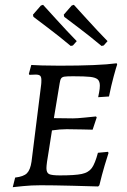

<svg xmlns="http://www.w3.org/2000/svg" viewBox="-20 -770 528 798"><path d="M229 -41Q292 -41 320 -47Q348 -53 361.5 -71.5Q375 -90 387 -135L429 -139L431 -134Q427 -123 415 -82.5Q403 -42 393 0L388 5Q362 4 280.5 2Q199 0 149 0Q110 0 76 3.5Q42 7 33 8L43 -32Q78 -36 92 -50Q106 -64 111 -98L151 -418Q152 -425 152 -437Q152 -450 147 -455Q142 -460 128 -460L102 -459L100 -463L110 -500Q121 -499 154.5 -498Q188 -497 227 -497Q391 -497 465 -507L467 -502Q463 -491 452.5 -452.5Q442 -414 433 -369L388 -366Q389 -371 392 -386.5Q395 -402 395 -414Q395 -432 386 -440Q377 -448 355 -450.5Q333 -453 284 -453Q258 -453 248 -451.5Q238 -450 234 -444Q230 -438 228 -424L204 -279L283 -278Q300 -278 334 -281.5Q368 -285 379 -286L382 -282L365 -231Q354 -231 323 -232Q292 -233 257 -233Q229 -233 196 -228L183 -145Q173 -88 173 -71Q173 -52 184 -46.5Q195 -41 229 -41ZM119 -700 117 -709 150 -747 159 -750Q172 -736 215 -688.5Q258 -641 299 -599L283 -581L274 -579Q225 -620 178.5 -655Q132 -690 119 -700ZM247 -700 245 -709 278 -747 287 -750Q300 -736 343 -688.5Q386 -641 427 -599L411 -581L402 -579Q353 -620 306.5 -655Q260 -690 247 -700Z"/></svg>

Font: Alegreya SC
Style: Italic
Weight: 400
Italic angle: -7°
Designer: Juan Pablo del Peral
Foundry: Huerta Tipografica
Version: Version 2.007; ttfautohint (v1.6)